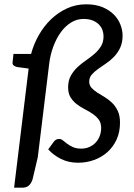

<svg xmlns="http://www.w3.org/2000/svg" viewBox="-20 -748 624 892"><path d="M380 -728Q425.5 -728 457.5 -714.2Q489.5 -700.5 510 -679.2Q530.5 -658 540 -632.2Q549.5 -606.5 549.5 -583Q549.5 -549.5 538 -525.5Q526.5 -501.5 509.2 -483.8Q492 -466 472 -452.8Q452 -439.5 434.8 -427Q417.5 -414.5 406 -401Q394.5 -387.5 394.5 -369Q394.5 -352 405 -340.2Q415.5 -328.5 431.5 -318.2Q447.5 -308 466 -297Q484.5 -286 500.5 -270.5Q516.5 -255 527 -233Q537.5 -211 537.5 -178.5Q537.5 -134.5 521.8 -100Q506 -65.5 479.2 -41.5Q452.5 -17.5 417.2 -4.8Q382 8 342.5 8Q298.5 8 263.5 -9.5Q228.5 -27 204 -54L229.5 -89Q239 -102.5 255 -102.5Q264 -102.5 272.5 -95.5Q281 -88.5 292.2 -80Q303.5 -71.5 319 -64.5Q334.5 -57.5 358 -57.5Q378 -57.5 395 -65Q412 -72.5 424.2 -85.5Q436.5 -98.5 443.2 -116Q450 -133.5 450 -153.5Q450 -177 438.8 -192.2Q427.5 -207.5 410.2 -219.2Q393 -231 373.2 -241Q353.5 -251 336.2 -264.2Q319 -277.5 307.8 -295.8Q296.5 -314 296.5 -342Q296.5 -373.5 308.8 -395.8Q321 -418 339.2 -435.2Q357.5 -452.5 378.8 -467Q400 -481.5 418.2 -497.2Q436.5 -513 448.8 -532.5Q461 -552 461 -579.5Q461 -594 456 -608.2Q451 -622.5 439.8 -634Q428.5 -645.5 410.8 -652.8Q393 -660 367.5 -660Q336.5 -660 309.8 -643.2Q283 -626.5 262.2 -597.8Q241.5 -569 227.5 -531.2Q213.5 -493.5 208.5 -451.5L155.5 -17.5L131.5 84.5Q125.5 103.5 114.2 113.8Q103 124 83 124H45.5L113 -429.5L60 -436.5Q49 -439 43 -444.2Q37 -449.5 38.5 -459.5L42.5 -497.5H124.5Q136.5 -543 160.2 -584.8Q184 -626.5 217.2 -658.5Q250.5 -690.5 291.8 -709.2Q333 -728 380 -728Z"/></svg>

Font: Lato Medium
Style: Italic
Weight: 500
Italic angle: -7°
Designer: Lukasz Dziedzic
Foundry: tyPoland Lukasz Dziedzic
Version: Version 2.006; 2014-01-15